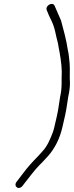

<svg xmlns="http://www.w3.org/2000/svg" viewBox="-20 -762 375 975"><path d="M269.2 -174 255.5 -115C253.2 -105 250.4 -95.7 247.1 -87C233.4 -51.5 219.7 -19.6 196.8 5C175.6 30.1 154.5 49.4 132.9 74C111.8 96.9 81.8 139.3 63.6 162C54.6 174.3 59.4 185.6 66.6 190C81 198.7 94.6 183.7 101.1 173C123.8 144.7 156.6 99.8 181.7 75C196 62.2 211 43.6 225.3 29C257.5 -7.8 283.1 -56.5 296.6 -115L309.9 -173C318 -207.8 320.7 -237.2 326.6 -271C332.5 -296.8 335.6 -322.4 335.2 -343C332.9 -372.9 336 -410 333.6 -440C331 -460.8 329.9 -487.1 324.8 -506C317.1 -559.5 302.8 -610 289.9 -658C279.3 -684.3 267.6 -706.8 257.2 -733C246.7 -754.8 209.4 -733.8 217.1 -711C224.7 -691.8 232.9 -672.9 242.2 -655C252.1 -634.6 258.2 -612.6 263.5 -587C267.6 -564.4 274.3 -548.8 277.2 -525C285 -484 292.8 -442.9 293.7 -397C291.3 -354.4 296.7 -319.2 285.1 -269C279.5 -237 276.9 -207.4 269.2 -174Z"/></svg>

Font: HoneyBee
Style: SeLitIt
Weight: 300
Foundry: Cannot Into Space Fonts
Version: Version 0.89